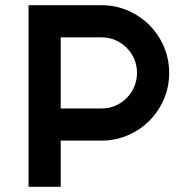

<svg xmlns="http://www.w3.org/2000/svg" viewBox="-20 -720 708 740"><path d="M90 -700H371Q425 -700 472.5 -679.5Q520 -659 555.5 -623.5Q591 -588 611.5 -540.5Q632 -493 632 -439Q632 -385 611.5 -337.5Q591 -290 555.5 -254.5Q520 -219 472.5 -198.5Q425 -178 371 -178H214V0H90ZM214 -302H371Q400 -302 424.5 -312.5Q449 -323 468 -342Q487 -361 497.5 -386Q508 -411 508 -439Q508 -468 497.5 -492.5Q487 -517 468 -536Q449 -555 424.5 -565.5Q400 -576 371 -576H214Z"/></svg>

Font: Afrihost Sans Med
Style: Regular
Weight: 500
Designer: Afrihost SP Pty Ltd
Version: Version 1.000